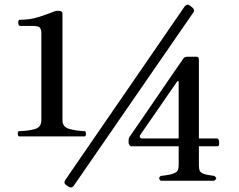

<svg xmlns="http://www.w3.org/2000/svg" viewBox="-20 -787 1040 836"><path d="M65 -193Q61 -192 58.5 -198.5Q56 -205 58 -211Q60 -217 66 -216Q112 -218 136 -226.5Q160 -235 160 -264V-642Q160 -657 154.5 -665.5Q149 -674 123 -674H68Q63 -674 60.5 -681Q58 -688 60 -695Q62 -702 68 -701Q111 -701 147 -712.5Q183 -724 211 -735Q221 -740 235 -740Q252 -740 252 -728V-264Q252 -235 279 -226.5Q306 -218 346 -216Q352 -217 353.5 -211Q355 -205 353.5 -198.5Q352 -192 346 -193ZM301 22Q297 28 290.5 29Q284 30 279 26L267 18Q256 10 264 -3L784 -759Q788 -764 794 -766Q800 -768 806 -763L818 -754Q823 -750 824.5 -744Q826 -738 822 -733ZM680 0Q674 -5 673 -10Q672 -15 680 -21Q719 -25 735.5 -31.5Q752 -38 755 -47.5Q758 -57 758 -68V-150H554Q547 -150 543.5 -155.5Q540 -161 540 -166V-179Q540 -184 544 -191Q544 -191 561 -215.5Q578 -240 604 -278Q630 -316 659.5 -359Q689 -402 715.5 -441Q742 -480 760 -505.5Q778 -531 779 -533Q784 -540 797 -540H835Q846 -540 846 -528V-184H925Q931 -184 933 -175.5Q935 -167 934 -158.5Q933 -150 927 -150H846V-68Q846 -54 849 -45Q852 -36 866 -30.5Q880 -25 913 -21Q920 -16 921.5 -12Q923 -8 913 0ZM600 -184H758V-431Q758 -433 756 -434Q754 -435 752 -433L591 -200Q587 -194 589.5 -189Q592 -184 600 -184Z"/></svg>

Font: Zen Antique Soft
Style: Regular
Weight: 400
Designer: Yoshimichi Ohira
Foundry: Positype
Version: Version 1.001